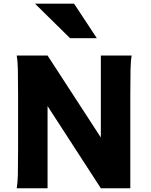

<svg xmlns="http://www.w3.org/2000/svg" viewBox="-20 -1011 809 1031"><path d="M235.4 -441.4V0H69.8Q74.7 -26.4 75.9 -73.7Q77.1 -121.1 77.1 -212.4V-500.5Q77.1 -591.8 75.9 -639.2Q74.7 -686.5 69.8 -712.9H235.4L521.5 -272.5V-712.9H687Q682.1 -686.5 680.9 -637Q679.7 -587.4 679.7 -500.5V0H521.5ZM377.9 -991.2 500 -805.7H356.4L168 -991.2Z"/></svg>

Font: Lesson One Extra
Style: Regular
Weight: 800
Designer: But Ko, Victor Gaultney, Annie Olsen, Julie Remington, Don Collingsworth, Eric Hays, Becca Hirsbrunner
Version: Version 1.100